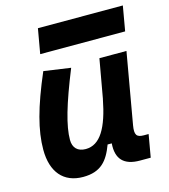

<svg xmlns="http://www.w3.org/2000/svg" viewBox="-111 -820 807 917"><g transform="rotate(-15 293.0 -361.0)"><path d="M187 10.3C275.4 10.3 311.5 -34.7 339.4 -109.4H359.9C354 -32.7 390.1 4.9 468.8 4.9H522L541.5 -106.9H518.1C481.9 -106.9 472.7 -120.6 480.5 -166.5L542 -517.6H408.2L374 -325.2V-325.7C347.7 -189.5 305.7 -115.2 233.4 -115.2C193.8 -115.2 171.4 -137.7 171.4 -176.8C171.4 -246.1 200.2 -345.2 266.1 -508.3L133.3 -527.3C64.9 -367.7 36.1 -259.3 36.1 -164.6C36.1 -53.7 90.8 10.3 187 10.3ZM140.1 -609.4H560.1L581.5 -731.9H161.6Z"/></g></svg>

Font: Cascadia Mono PL
Style: Bold Italic
Weight: 700
Italic angle: -10°
Monospace: yes
Designer: Aaron Bell
Foundry: Saja Typeworks
Version: Version 2404.023